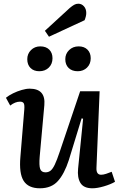

<svg xmlns="http://www.w3.org/2000/svg" viewBox="-20 -1001 646 1035"><path d="M12 -474Q28 -487 50.5 -498Q73 -509 97 -516Q121 -523 140 -523Q227 -523 219 -434L194 -157Q190 -109 196.5 -90.5Q203 -72 225 -72Q241 -72 252.5 -81Q264 -90 275.5 -114Q287 -138 302 -183L412 -509H517L500 -97Q498 -59 525 -59Q537 -59 552 -64Q567 -69 582 -75L600 -21Q576 -7 540 3.5Q504 14 478 14Q431 14 413.5 -15Q396 -44 401 -92L428 -361L420 -363L351 -138Q327 -64 292 -25Q257 14 195 14Q133 14 107.5 -26Q82 -66 90 -156L111 -411Q113 -437 107.5 -445Q102 -453 88 -453Q62 -453 35 -432ZM332 -682Q332 -711 352.5 -731Q373 -751 404 -751Q434 -751 451.5 -733.5Q469 -716 469 -687Q469 -656 449 -636.5Q429 -617 399 -617Q368 -617 350 -634.5Q332 -652 332 -682ZM127 -682Q127 -711 147 -731Q167 -751 197 -751Q228 -751 245.5 -733.5Q263 -716 263 -687Q263 -656 243 -636.5Q223 -617 192 -617Q162 -617 144.5 -634.5Q127 -652 127 -682ZM356 -958Q369 -969 379.5 -975Q390 -981 402 -981Q420 -981 432.5 -967Q445 -953 445 -931Q445 -914 436 -892L244 -803L222 -835Z"/></svg>

Font: Literata 12pt Medium
Style: Italic
Weight: 500
Italic angle: -2°
Designer: Latin by Veronika Burian and Jose Scaglione. Greek by Irene Vlachou. Cyrillic by Vera Evstafieva
Foundry: TypeTogether
Version: Version 3.002